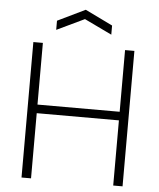

<svg xmlns="http://www.w3.org/2000/svg" viewBox="-61 -992 867 1045"><g transform="rotate(5 372.5 -470.0)"><path d="M96 -740H148V-403H597V-740H648V0H597V-356H148V0H96ZM214 -867 365 -940 515 -867V-817L365 -889L214 -817Z"/></g></svg>

Font: Encode Sans Normal
Style: ExtraLight
Weight: 200
Designer: Pablo Impallari, Andres Torresi
Foundry: Pablo Impallari, Andres Torresi
Version: Version 1.000; ttfautohint (v1.00) -l 8 -r 50 -G 200 -x 14 -